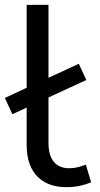

<svg xmlns="http://www.w3.org/2000/svg" viewBox="-20 -760 411 792"><path d="M180 -439 305 -497 336 -430 180 -358V-172Q180 -118 202.5 -92Q225 -66 265 -66Q284 -66 302 -70.5Q320 -75 334 -81L356 -8Q338 0 311.5 6Q285 12 253 12Q218 12 188.5 2Q159 -8 137 -29Q115 -50 102.5 -83Q90 -116 90 -163V-316L31 -289L0 -356L90 -398V-740H180Z"/></svg>

Font: ABeeZee
Style: Regular
Weight: 400
Designer: Anja Meiners
Foundry: Anja Meiners
Version: Version 1.001